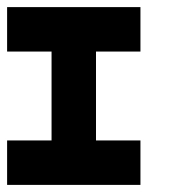

<svg xmlns="http://www.w3.org/2000/svg" viewBox="-20 -395 540 540"><path d="M375 -375V-250H250V0H375V125H0V0H125V-250H0V-375Z"/></svg>

Font: Bytesized
Style: Regular
Weight: 400
Monospace: yes
Designer: baltdev
Version: Version 1.000